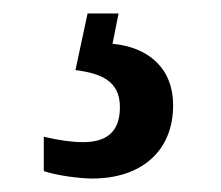

<svg xmlns="http://www.w3.org/2000/svg" viewBox="-20 -29 328 285"><path d="M117 236C188 236 237 197 237 127C237 73 201 41 147 36L156 -9H110L92 75C130 80 158 91 158 130C158 168 137 182 103 182C87 182 66 179 45 174V225C66 232 100 236 117 236Z"/></svg>

Font: Noto Serif Devanagari Condensed SemiBold
Style: Regular
Weight: 600
Width: 3
Designer: Universal Thirst, Indian Type Foundry and the Monotype Design Team
Foundry: Monotype Imaging Inc.
Version: Version 2.004